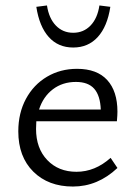

<svg xmlns="http://www.w3.org/2000/svg" viewBox="-20 -674 496 703"><path d="M47 -193Q47 -260 75 -312Q103 -364 152 -393Q201 -422 262 -422Q335 -422 372.5 -381Q410 -340 410 -265Q410 -252 408 -230H113L112 -202Q112 -131 153 -88Q194 -45 260 -45Q328 -45 385 -96L410 -59Q338 9 247 9Q157 9 102 -45.5Q47 -100 47 -193ZM113 -649 152 -654Q159 -607 184.5 -580.5Q210 -554 248 -554Q286 -554 311.5 -580.5Q337 -607 344 -654L384 -649Q373 -577 338 -538.5Q303 -500 248 -500Q193 -500 158.5 -538.5Q124 -577 113 -649ZM349 -273Q347 -324 325 -349Q303 -374 258 -374Q209 -374 173.5 -347Q138 -320 123 -273Z"/></svg>

Font: LXGW Bright TC
Style: Regular
Weight: 400
Designer: Christian Thalmann (Catharsis Fonts)
Foundry: LXGW / Christian Thalmann (Catharsis Fonts) / Fontworks Inc.
Version: Version 5.501